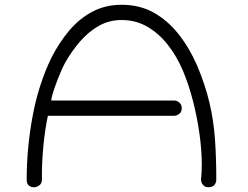

<svg xmlns="http://www.w3.org/2000/svg" viewBox="-20 -719 1040 806"><path d="M124 67Q111 68 101.5 60Q92 52 92 36Q92 -98 117 -232Q142 -366 196 -477Q228 -540 270.5 -590.5Q313 -641 368 -670Q423 -699 490 -699Q566 -699 624.5 -666.5Q683 -634 728.5 -577Q774 -520 807 -445Q842 -362 859.5 -287Q877 -212 882.5 -134Q888 -56 888 37Q885 67 854 67Q841 67 832.5 57.5Q824 48 824 34Q827 5 827 -27Q827 -90 817 -160Q807 -230 789.5 -297.5Q772 -365 748 -422Q723 -481 686 -529Q649 -577 600 -606Q551 -635 490 -635Q439 -635 396 -611Q353 -587 317.5 -546.5Q282 -506 253 -455Q245 -440 235 -417Q225 -394 216 -369.5Q207 -345 201 -325Q195 -305 195 -297H711Q724 -297 733.5 -288Q743 -279 743 -265Q743 -249 732.5 -241Q722 -233 711 -233H181Q168 -172 161.5 -99.5Q155 -27 156 35Q156 51 145 59Q134 67 124 67Z"/></svg>

Font: Hachi Maru Pop
Style: Regular
Weight: 400
Designer: Nontynet
Foundry: Nontynet
Version: Version 1.300